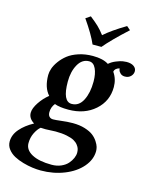

<svg xmlns="http://www.w3.org/2000/svg" viewBox="-130 -733 824 1054"><g transform="rotate(15 282.0 -206.5)"><path d="M359.9 -308.1Q359.9 -353 346.4 -381.6Q333 -410.2 308.1 -410.2Q268.6 -410.2 245.8 -369.9Q223.1 -329.6 223.1 -272Q223.1 -159.2 274.9 -159.2Q316.4 -159.2 338.1 -201.9Q359.9 -244.6 359.9 -308.1ZM172.9 12.2Q152.8 12.2 145 11.2Q128.4 24.9 115.2 51.5Q102.1 78.1 102.1 109.9Q102.1 147.9 142.6 169.9Q183.1 191.9 254.9 191.9Q284.7 191.9 308.6 181.4Q332.5 170.9 346.2 155Q359.9 139.2 366.9 122.8Q374 106.4 374 91.8Q374 80.6 371.3 70.8Q368.7 61 359.6 49.3Q350.6 37.6 335.7 29.3Q320.8 21 293.5 15.4Q266.1 9.8 230 9.8Q220.2 9.8 200.9 11Q181.6 12.2 172.9 12.2ZM475.1 -308.1Q475.1 -228.5 416 -176.3Q356.9 -124 265.1 -124Q214.4 -124 187 -134.8Q168.9 -112.8 168.9 -84Q168.9 -67.4 177 -59.1Q185.1 -50.8 198.2 -50.8Q213.4 -50.8 240.2 -54.2Q278.3 -59.1 309.1 -59.1Q348.1 -59.1 378.7 -49.6Q409.2 -40 426.3 -26.6Q443.4 -13.2 454.3 3.7Q465.3 20.5 468.8 33.2Q472.2 45.9 472.2 56.2Q472.2 104.5 436.3 146.5Q400.4 188.5 338.9 213.1Q277.3 237.8 205.1 237.8Q183.1 237.8 157.7 234.4Q132.3 231 103.8 222.9Q75.2 214.8 52.5 202.6Q29.8 190.4 14.9 171.1Q0 151.9 0 127.9Q0 89.4 28.6 56.4Q57.1 23.4 104 -2Q70.8 -22.5 70.8 -54.2Q70.8 -79.6 93 -113Q115.2 -146.5 145 -169.9Q109.9 -208 109.9 -279.8Q109.9 -296.4 116.7 -316.7Q123.5 -336.9 139.9 -359.6Q156.2 -382.3 179.7 -400.9Q203.1 -419.4 240 -431.6Q276.9 -443.8 320.8 -443.8Q378.4 -443.8 410.2 -422.9Q427.2 -438 450.2 -447Q473.1 -456.1 486.1 -458Q499 -460 507.8 -460Q534.2 -460 549.1 -449.2Q564 -438.5 564 -421.9Q564 -405.3 551.3 -392.6Q538.6 -379.9 518.1 -379.9Q502.4 -379.9 492.7 -388.9Q482.9 -397.9 481 -407.2L479 -416Q452.6 -408.2 450.2 -389.2Q475.1 -354 475.1 -308.1ZM352.1 -503.9H301.8Q279.8 -555.7 226.1 -632.8L252.9 -650.9Q282.7 -627.4 300.8 -610.4Q318.8 -593.3 338.9 -566.9Q381.8 -605 459 -650.9L480 -632.8Q395 -555.2 352.1 -503.9Z"/></g></svg>

Font: Linux Libertine
Style: Bold Italic
Weight: 700
Italic angle: -11.5°
Designer: Philipp H. Poll
Foundry: Philipp H. Poll
Version: Version 4.0.5